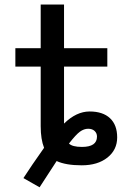

<svg xmlns="http://www.w3.org/2000/svg" viewBox="-20 -710 552 836"><path d="M46.9 -419.9V-500H157.2V-690.4H258.8V-500H447.3V-419.9H258.8V-171.9Q312.5 -224.6 370.1 -224.6Q427.7 -224.6 459 -195.3Q490.2 -166 490.2 -111.8Q490.2 -57.6 447.8 -23.9Q405.3 9.8 335.9 9.8Q266.6 9.8 226.6 -8.8Q179.7 62.5 152.3 105.5L82 65.4Q115.2 13.7 171.9 -66.4Q157.2 -103.5 157.2 -160.2V-419.9ZM280.3 -85Q294.9 -70.3 336.9 -70.3Q402.3 -70.3 402.3 -115.2Q402.3 -129.9 392.1 -139.6Q381.8 -149.4 363.8 -149.4Q345.7 -149.4 328.1 -136.7Q310.5 -124 280.3 -85Z"/></svg>

Font: GenEi M Gothic v2 Medium
Style: Regular
Weight: 500
Version: Version 2.0